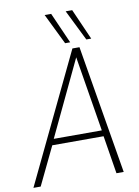

<svg xmlns="http://www.w3.org/2000/svg" viewBox="-125 -979 755 1043"><g transform="rotate(-10 252.0 -457.0)"><path d="M-27 0 313 -709H352L471 0H431L397 -210H114L13 0ZM128 -243H393L325 -658ZM279 -744 196 -914H232L307 -744ZM396 -744 312 -914H348L423 -744Z"/></g></svg>

Font: Georama ExtraLight
Style: Italic
Weight: 200
Italic angle: -9°
Designer: Jean-Baptiste Levee
Foundry: Production Type
Version: Version 1.000